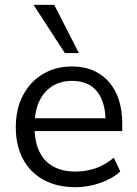

<svg xmlns="http://www.w3.org/2000/svg" viewBox="-20 -773 572 802"><path d="M295.4 8.9Q218.2 8.9 162.5 -21.5Q106.7 -52 76.3 -108.2Q46 -164.4 46 -241.9Q46 -317.9 75.9 -374.6Q105.8 -431.3 158.6 -463.3Q211.5 -495.3 279.8 -495.3Q346.1 -495.3 392.9 -466.3Q439.7 -437.4 465.1 -384.3Q490.5 -331.1 490.5 -256.7V-225.5H107.7V-279H437.5L421 -265.6Q421 -345.8 385.7 -390.5Q350.4 -435.2 281.6 -435.2Q231.2 -435.2 195.8 -411.5Q160.5 -387.7 142.3 -346.1Q124.2 -304.5 124.2 -249.7V-243.8Q124.2 -182.9 143.8 -141.1Q163.5 -99.3 202 -77.8Q240.5 -56.4 295.3 -56.4Q338.4 -56.4 378.6 -69.9Q418.8 -83.5 455.5 -114.2L482.5 -56.7Q449.6 -26.7 398.7 -8.9Q347.9 8.9 295.4 8.9ZM251 -551.3 120.1 -752.8H206.5L309.6 -551.3Z"/></svg>

Font: Nunito Sans 12pt ExtraLight
Style: Regular
Weight: 200
Designer: Vernon Adams
Foundry: Vernon Adams
Version: Version 3.101;gftools[0.9.27]